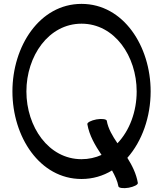

<svg xmlns="http://www.w3.org/2000/svg" viewBox="-20 -871 836 989"><path d="M643 96C670 91 692 80 690 71C682 24 661 -18 636 -58C712 -144 756 -269 756 -400C756 -633 616 -851 400 -851C184 -851 44 -633 44 -400C44 -167 184 51 400 51C458 51 511 35 557 7C572 34 585 61 590 89C591 97 615 101 643 96ZM430 -231C440 -173 470 -122 503 -73C472 -59 437 -51 400 -51C230 -51 116 -218 116 -400C116 -582 230 -749 400 -749C570 -749 684 -582 684 -400C684 -297 648 -199 585 -133C560 -170 537 -208 530 -249C529 -257 505 -261 477 -256C450 -251 428 -240 430 -231Z"/></svg>

Font: Nupuram Medium
Style: Regular
Weight: 500
Designer: Santhosh Thottingal (santhosh.thottingal@gmail.com)
Foundry: SMC
Version: Version 1.000